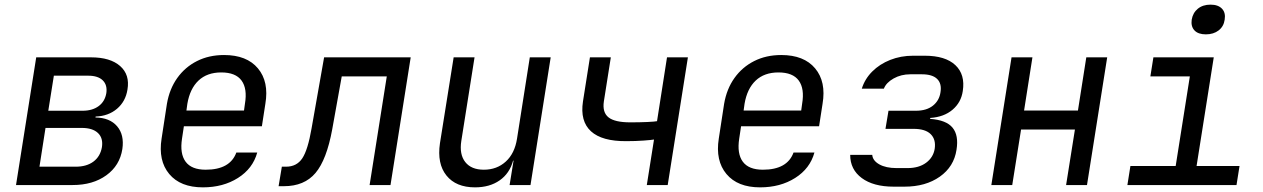

<svg xmlns="http://www.w3.org/2000/svg" viewBox="-20 -797 5440 827"><path d="M49 0 136 -550H372Q455 -550 497.5 -512.5Q540 -475 529 -411Q521 -360 484 -328.5Q447 -297 392 -295L391 -291Q453 -290 484.5 -253Q516 -216 507 -155Q496 -84 438 -42Q380 0 293 0ZM188 -320H336Q378 -320 405 -340Q432 -360 438 -396Q443 -431 422.5 -451Q402 -471 360 -471H212ZM150 -79H306Q353 -79 382.5 -101Q412 -123 419 -163Q425 -202 402 -224Q379 -246 332 -246H176Z M854 10Q757 10 709 -47.5Q661 -105 676 -200L699 -350Q710 -414 743.5 -461Q777 -508 828.5 -534Q880 -560 945 -560Q1043 -560 1091 -502.5Q1139 -445 1123 -350L1108 -253H772L764 -200Q754 -135 779.5 -100.5Q805 -66 866 -66Q971 -66 998 -140H1088Q1069 -71 1005 -30.5Q941 10 854 10ZM783 -321H1031L1035 -350Q1046 -415 1020.5 -450Q995 -485 933 -485Q872 -485 835 -450Q798 -415 787 -350Z M1180 5 1194 -79H1212Q1258 -79 1282 -115Q1306 -151 1322 -244L1376 -550H1749L1662 0H1572L1646 -468H1452L1411 -240Q1387 -109 1339 -52Q1291 5 1203 5Z M2026 10Q1944 10 1903 -41Q1862 -92 1875 -180L1934 -550H2024L1967 -190Q1958 -132 1984 -99Q2010 -66 2064 -66Q2120 -66 2158.5 -101Q2197 -136 2207 -200L2262 -550H2352L2265 0H2175L2192 -105H2190Q2175 -50 2132 -20Q2089 10 2026 10Z M2766 0 2797 -196Q2786 -194 2752 -191.5Q2718 -189 2679 -189Q2573 -188 2525.5 -231.5Q2478 -275 2491 -360L2521 -550H2611L2581 -360Q2574 -313 2601 -291.5Q2628 -270 2695 -270Q2736 -270 2768 -271.5Q2800 -273 2810 -275L2853 -550H2943L2856 0Z M3254 10Q3157 10 3109 -47.5Q3061 -105 3076 -200L3099 -350Q3110 -414 3143.5 -461Q3177 -508 3228.5 -534Q3280 -560 3345 -560Q3443 -560 3491 -502.5Q3539 -445 3523 -350L3508 -253H3172L3164 -200Q3154 -135 3179.5 -100.5Q3205 -66 3266 -66Q3371 -66 3398 -140H3488Q3469 -71 3405 -30.5Q3341 10 3254 10ZM3183 -321H3431L3435 -350Q3446 -415 3420.5 -450Q3395 -485 3333 -485Q3272 -485 3235 -450Q3198 -415 3187 -350Z M3829 7Q3742 7 3692 -30Q3642 -67 3642 -130H3737Q3739 -105 3767.5 -89Q3796 -73 3842 -73H3889Q3938 -73 3969 -96Q4000 -119 4006 -156Q4012 -196 3989 -219Q3966 -242 3915 -242H3794L3807 -320H3925Q3971 -320 3998.5 -342Q4026 -364 4031 -400Q4037 -437 4016.5 -457Q3996 -477 3951 -477H3901Q3861 -477 3829 -459Q3797 -441 3787 -415H3692Q3705 -457 3737 -489Q3769 -521 3814.5 -539Q3860 -557 3913 -557H3963Q4052 -557 4095 -516.5Q4138 -476 4127 -405Q4120 -356 4083 -324.5Q4046 -293 3987 -289L3986 -285Q4056 -280 4083 -247Q4110 -214 4100 -152Q4089 -79 4028 -36Q3967 7 3876 7Z M4250 0 4337 -550H4427L4391 -321H4623L4659 -550H4749L4662 0H4572L4610 -239H4378L4340 0Z M4836 0 4849 -82H5044L5105 -468H4935L4948 -550H5208L5134 -82H5319L5306 0ZM5174 -649Q5141 -649 5125 -666Q5109 -683 5113 -712Q5118 -742 5139.5 -759.5Q5161 -777 5194 -777Q5227 -777 5243.5 -759.5Q5260 -742 5255 -712Q5251 -683 5229 -666Q5207 -649 5174 -649Z"/></svg>

Font: NKDuy Mono
Style: Italic
Weight: 400
Italic angle: -9°
Monospace: yes
Designer: NKDuy
Foundry: NKDuy
Version: Version 2.251; ttfautohint (v1.8.4.7-5d5b)